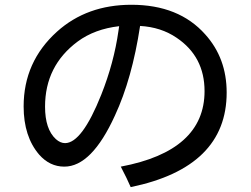

<svg xmlns="http://www.w3.org/2000/svg" viewBox="-20 -763 1040 797"><path d="M522.5 13.7Q508.8 -18.6 481.4 -71.3Q829.1 -136.7 829.1 -384.8Q829.1 -528.3 712.9 -606.4Q648.4 -650.4 561.5 -655.3Q528.3 -436.5 457 -283.2Q360.4 -71.3 247.1 -71.3Q186.5 -71.3 142.6 -121.1Q78.1 -196.3 78.1 -321.3Q78.1 -506.8 216.8 -631.8Q340.8 -743.2 525.4 -743.2Q722.7 -743.2 832 -620.1Q920.9 -521.5 920.9 -378.9Q920.9 -68.4 522.5 13.7ZM474.6 -654.3Q373 -642.6 302.7 -590.8Q167 -490.2 167 -320.3Q167 -226.6 211.9 -185.5Q230.5 -168.9 250 -168.9Q320.3 -168.9 400.4 -370.1Q453.1 -502.9 471.7 -634.8Z"/></svg>

Font: MotoyaLCedar
Style: W3 mono
Weight: 400
Version: Version 1.01